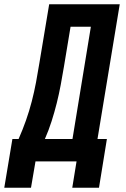

<svg xmlns="http://www.w3.org/2000/svg" viewBox="-68 -755 588 898"><path d="M77 123H-48L-10 -105H19Q38 -148 53.5 -192Q69 -236 80.5 -280.5Q92 -325 100.5 -370Q109 -415 116 -459L162 -735H492L388 -105H432L395 123H270L290 0H98ZM271 -105 357 -630H262L231 -443Q224 -401 216 -358Q208 -315 197.5 -273Q187 -231 173.5 -188.5Q160 -146 142 -105Z"/></svg>

Font: Iosevka SS04 Extrabold
Style: Italic
Weight: 800
Italic angle: -9°
Monospace: yes
Designer: Belleve Invis
Foundry: Belleve Invis
Version: Version 19.0.0; ttfautohint (v1.8.4)